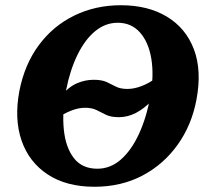

<svg xmlns="http://www.w3.org/2000/svg" viewBox="-20 -705 782 734"><path d="M341 9Q234 9 162.5 -38Q91 -85 62.5 -167.5Q34 -250 54 -357Q74 -459 128.5 -532.5Q183 -606 264 -645.5Q345 -685 442 -685Q546 -685 618.5 -641Q691 -597 721.5 -516Q752 -435 731 -324Q713 -227 659 -151.5Q605 -76 524 -33.5Q443 9 341 9ZM352 -60Q402 -60 442 -95Q482 -130 511 -192.5Q540 -255 555 -338Q569 -417 558.5 -480.5Q548 -544 515 -581Q482 -618 430 -618Q383 -618 344 -586Q305 -554 276.5 -496Q248 -438 233 -362Q217 -278 224 -209.5Q231 -141 262.5 -100.5Q294 -60 352 -60ZM198 -253 210 -336Q244 -374 275 -387Q306 -400 338 -400Q369 -400 387.5 -391.5Q406 -383 423 -374Q440 -365 467 -365Q493 -365 521.5 -376Q550 -387 572 -404L561 -321Q500 -257 435 -257Q404 -257 385.5 -266Q367 -275 349.5 -284Q332 -293 305 -293Q280 -293 252 -282Q224 -271 198 -253Z"/></svg>

Font: Vollkorn ExtraBold
Style: Italic
Weight: 800
Italic angle: -11°
Designer: Friedrich Althausen
Foundry: Friedrich Althausen
Version: Version 5.000; ttfautohint (v1.8.3)